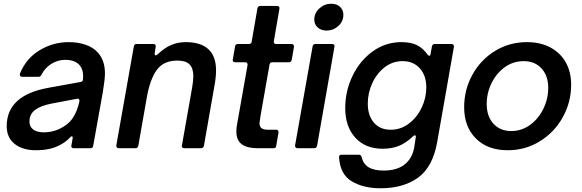

<svg xmlns="http://www.w3.org/2000/svg" viewBox="-20 -795 3120 1030"><path d="M16 -118Q16 -284 240 -324L411 -355Q423 -357 425 -366Q426 -373 426 -386Q426 -421 409 -443Q384 -474 330 -474Q290 -474 255.5 -452.5Q221 -431 203 -395Q198 -383 187 -383H98Q91 -383 88 -388Q85 -393 87 -400Q120 -482 192.5 -525.5Q265 -569 348 -569Q398 -569 439 -555Q480 -541 505 -513Q543 -471 543 -401Q543 -369 532 -303L480 -13Q479 0 465 0H375Q368 0 364.5 -4.5Q361 -9 363 -15L369 -49L370 -55Q370 -64 365 -64Q362 -64 357 -59Q335 -35 307 -20Q254 11 173 11Q101 11 58.5 -23Q16 -57 16 -118ZM296 -102Q344 -124 369 -160Q394 -196 406 -251V-255Q406 -261 402.5 -264Q399 -267 392 -265L255 -239Q199 -228 168.5 -205.5Q138 -183 138 -143Q138 -115 158.5 -100Q179 -85 216 -85Q257 -85 296 -102Z M722 -13Q719 0 707 0H617Q610 0 606.5 -4.5Q603 -9 604 -15L698 -546Q700 -559 713 -559H803Q810 -559 813.5 -554.5Q817 -550 815 -543L810 -510V-506Q810 -498 815 -498Q818 -498 825 -503Q863 -539 899 -554Q935 -569 977 -569Q1057 -569 1098 -531Q1139 -493 1139 -418Q1139 -377 1129 -327L1074 -13Q1071 0 1059 0H968Q961 0 957.5 -4.5Q954 -9 956 -15L1011 -327Q1017 -362 1017 -386Q1017 -430 996.5 -450Q976 -470 931 -470Q857 -470 820.5 -419Q784 -368 767 -269Z M1462 -13Q1461 0 1447 0H1360Q1305 0 1276.5 -21.5Q1248 -43 1248 -90Q1248 -109 1252 -129L1308 -446V-449Q1308 -461 1295 -461H1241Q1234 -461 1230.5 -465.5Q1227 -470 1229 -477L1241 -546Q1243 -559 1256 -559H1315Q1329 -559 1330 -571L1361 -750Q1364 -763 1376 -763H1467Q1474 -763 1477 -759Q1480 -755 1479 -748L1449 -574V-570Q1449 -559 1461 -559H1544Q1551 -559 1554.5 -554.5Q1558 -550 1557 -543L1545 -474Q1542 -461 1530 -461H1441Q1429 -461 1426 -449L1378 -176Q1372 -140 1372 -135Q1372 -117 1382 -108Q1392 -99 1418 -99H1462Q1468 -99 1471.5 -95Q1475 -91 1474 -84Z M1681 -13Q1678 0 1666 0H1576Q1569 0 1565.5 -4.5Q1562 -9 1563 -15L1657 -546Q1659 -559 1672 -559H1762Q1769 -559 1772.5 -554.5Q1776 -550 1774 -543ZM1666 -690Q1666 -725 1693.5 -750Q1721 -775 1757 -775Q1786 -775 1804 -758.5Q1822 -742 1822 -716Q1822 -680 1795 -655.5Q1768 -631 1732 -631Q1703 -631 1684.5 -647.5Q1666 -664 1666 -690Z M1799 49V47Q1799 35 1812 35H1905Q1917 35 1920 47Q1928 84 1957 102Q1986 120 2038 120Q2110 120 2151 87Q2192 54 2202 -4L2210 -56L2211 -61Q2211 -69 2205 -69Q2201 -69 2196 -64Q2157 -27 2119 -12Q2081 3 2033 3Q1940 3 1886 -56.5Q1832 -116 1832 -215Q1832 -306 1871 -387.5Q1910 -469 1979 -519Q2048 -569 2134 -569Q2182 -569 2214.5 -554Q2247 -539 2273 -503Q2277 -496 2283 -496Q2289 -496 2290 -506L2297 -546Q2300 -559 2312 -559H2402Q2409 -559 2412.5 -554.5Q2416 -550 2415 -543L2325 -31Q2301 102 2222 158.5Q2143 215 2022 215Q1928 215 1866 177Q1804 139 1799 49ZM2267 -326Q2267 -389 2232.5 -428Q2198 -467 2140 -467Q2086 -467 2043.5 -434Q2001 -401 1977 -348.5Q1953 -296 1953 -239Q1953 -176 1985.5 -137.5Q2018 -99 2076 -99Q2130 -99 2173.5 -132Q2217 -165 2242 -217.5Q2267 -270 2267 -326Z M2470 -220Q2470 -314 2514.5 -394.5Q2559 -475 2636 -522Q2713 -569 2807 -569Q2879 -569 2932.5 -540.5Q2986 -512 3015 -460.5Q3044 -409 3044 -341Q3044 -247 2999 -166Q2954 -85 2876 -37Q2798 11 2704 11Q2596 11 2533 -52Q2470 -115 2470 -220ZM2921 -324Q2921 -388 2885.5 -427.5Q2850 -467 2789 -467Q2733 -467 2688 -434.5Q2643 -402 2617 -349Q2591 -296 2591 -237Q2591 -171 2627 -131.5Q2663 -92 2723 -92Q2778 -92 2823.5 -125Q2869 -158 2895 -211.5Q2921 -265 2921 -324Z"/></svg>

Font: Open Sauce Two SemiBold Italic
Style: Regular
Weight: 600
Italic angle: -10°
Designer: Alfredo Marco Pradil
Foundry: Creative Sauce Fz LLC
Version: Version 1.477